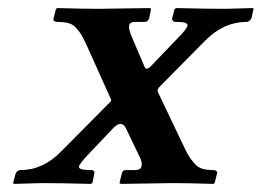

<svg xmlns="http://www.w3.org/2000/svg" viewBox="-20 -453 646 474"><path d="M199.2 -73.2Q174.8 -47.4 174.8 -41Q174.8 -33.2 203.1 -33.2H207Q214.4 -31.7 212.9 -24.9L208 -1L204.1 1Q129.9 -1 83 -1L15.1 1L12.2 -1L18.1 -22.9Q19 -26.9 22.5 -30Q25.9 -33.2 30.8 -33.2Q86.4 -33.2 130.9 -79.1L251 -200.2Q255.9 -204.1 253.9 -208L196.8 -335Q187.5 -355.5 182.1 -365Q176.8 -374.5 168.2 -383.8Q159.7 -393.1 148.7 -396Q137.7 -398.9 121.1 -398.9Q117.2 -398.9 114.3 -400.9Q111.3 -402.8 111.8 -405.8L118.2 -431.2L122.1 -433.1Q183.1 -431.2 222.2 -431.2L350.1 -433.1L353 -431.2L348.1 -407.2Q345.2 -398.9 336.9 -398.9H314Q300.3 -398.9 298.8 -390.1Q296.9 -381.3 306.2 -359.9L336.9 -288.1Q340.3 -279.3 350.1 -287.1L418.9 -358.9Q442.9 -382.8 442.9 -391.1Q442.9 -398.9 416 -398.9H412.1Q404.8 -400.4 404.8 -407.2L411.1 -431.2L416 -433.1Q489.3 -431.2 536.1 -431.2L604 -433.1L606 -431.2L601.1 -409.2Q600.1 -405.3 596.2 -402.1Q592.3 -398.9 587.9 -398.9Q532.7 -398.9 486.8 -353L373 -237.8Q367.2 -231.9 370.1 -225.1L430.2 -99.1Q440.4 -77.6 445.3 -69.1Q450.2 -60.5 459.5 -50Q468.8 -39.6 479.5 -36.4Q490.2 -33.2 506.8 -33.2Q511.2 -33.2 513.9 -31Q516.6 -28.8 516.1 -25.9L509.8 -1L506.8 1Q445.8 -1 405.8 -1L278.8 1L274.9 -1L280.8 -24.9Q282.2 -33.2 291 -33.2H313Q327.1 -33.2 329.1 -42Q332.5 -53.2 321.8 -71.8L291 -136.2Q285.6 -147 276.9 -147Q268.6 -147 257.8 -134.8Z"/></svg>

Font: Linux Libertine G
Style: Bold Italic
Weight: 700
Italic angle: -11.5°
Designer: Philipp H. Poll
Foundry: Philipp H. Poll
Version: Version 4.1.0